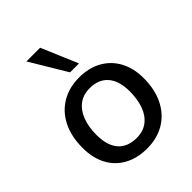

<svg xmlns="http://www.w3.org/2000/svg" viewBox="-219 -893 1020 1020"><g transform="rotate(-45 290.5 -383.5)"><path d="M286 7Q212 7 157.5 -23Q103 -53 74 -108Q45 -163 45 -238Q45 -323 76 -385.5Q107 -448 164 -482Q221 -516 296 -516Q370 -516 424 -485.5Q478 -455 507.5 -400Q537 -345 537 -271Q537 -185 505.5 -122.5Q474 -60 417.5 -26.5Q361 7 286 7ZM287 -72Q335 -72 368.5 -97.5Q402 -123 418.5 -168.5Q435 -214 435 -274Q435 -352 399 -394Q363 -436 296 -436Q247 -436 213.5 -410.5Q180 -385 163 -339.5Q146 -294 146 -235Q146 -155 182 -113.5Q218 -72 287 -72ZM282 -569 159 -774H262L349 -569Z"/></g></svg>

Font: Muli SemiBold
Style: Italic
Weight: 600
Italic angle: -4.541°
Designer: Vernon Adams
Foundry: Vernon Adams
Version: Version 2.100; ttfautohint (v1.8.1.43-b0c9)